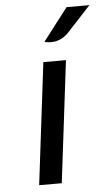

<svg xmlns="http://www.w3.org/2000/svg" viewBox="-53 -776 464 812"><g transform="rotate(-5 179.0 -370.0)"><path d="M80 0 143 -517H239L176 0ZM155 -602 261 -740H358L257 -631Q241.5 -615 224.2 -607.2Q207 -599.5 189.2 -598.5Q171.5 -597.5 155 -602Z"/></g></svg>

Font: Expletus Sans
Style: Italic
Weight: 400
Italic angle: -7°
Designer: Jasper de Waard
Foundry: Designtown
Version: Version 7.500